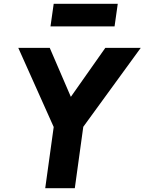

<svg xmlns="http://www.w3.org/2000/svg" viewBox="-20 -999 767 1019"><path d="M588 -859 605 -979H265L248 -859ZM377 0 422 -326 727 -745H539L356 -485L244 -745H77L265 -325L220 0Z"/></svg>

Font: Plus Jakarta Sans ExtraBold
Style: Italic
Weight: 800
Italic angle: -8°
Designer: Gumpita Rahayu
Foundry: Tokotype
Version: Version 2.071;gftools[0.9.30]